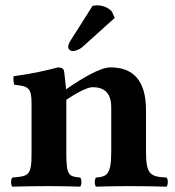

<svg xmlns="http://www.w3.org/2000/svg" viewBox="-20 -696 656 718"><path d="M228 -122V-323C268 -350 308 -370 326 -370C366 -370 396 -352 396 -295V-128C396 -44 380 -35 339 -32C333 -26 333 -4 339 2C381 1 413 0 461 0C516 0 560 1 603 2C609 -4 609 -26 603 -32C542 -35 526 -44 526 -128V-284C526 -394 479 -444 393 -444C353 -444 282 -400 227 -362C224 -397 220 -427 220 -427C219 -439 211 -444 197 -444C160 -434 100 -420 31 -411C29 -405 31 -385 33 -379C88 -374 98 -366 98 -309V-122C98 -39 87 -37 26 -32C20 -26 20 -4 26 2C68 1 110 0 163 0C209 0 237 1 280 2C286 -4 286 -26 280 -32C238 -36 228 -39 228 -122ZM326 -674 243 -543C237 -534 235 -525 235 -519C235 -513 243 -505 251 -505C261 -505 275 -509 289 -521L409 -629L399 -652C391 -662 372 -676 342 -676C337 -676 329 -675 326 -674Z"/></svg>

Font: Libertinus Serif
Style: Bold
Weight: 700
Designer: Philipp H. Poll, Khaled Hosny
Foundry: Caleb Maclennan
Version: Version 7.050;RELEASE